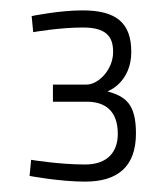

<svg xmlns="http://www.w3.org/2000/svg" viewBox="-20 -819 320 370"><path d="M44 -757C44 -757 94 -766 140 -766C184 -766 198 -749 198 -719C198 -684 169 -656 147 -656H82V-623H147C181 -623 207 -607 207 -561C207 -527 188 -502 144 -502C94 -502 40 -511 40 -511L37 -480C37 -480 95 -469 144 -469C207 -469 242 -498 242 -562C242 -619 222 -633 187 -643C191 -644 233 -662 233 -719C233 -775 204 -799 139 -799C94 -799 41 -788 41 -788Z"/></svg>

Font: RazerF5 Thin
Style: Regular
Weight: 250
Foundry: Razer Inc.
Version: Version 2